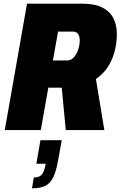

<svg xmlns="http://www.w3.org/2000/svg" viewBox="-20 -708 656 1045"><path d="M6 0 127 -688H429Q497 -688 538 -666.5Q579 -645 597.5 -608Q616 -571 616 -523Q616 -474 603.5 -427Q591 -380 566 -342Q541 -304 502 -278L548 0H338L316 -231H243L202 0ZM268 -379H347Q366 -379 381.5 -395.5Q397 -412 405.5 -437.5Q414 -463 414 -489Q414 -510 405 -523Q396 -536 378 -536H296ZM154 317 164 258Q194 258 207.5 242Q221 226 229 183H178L200 55H316L296 166Q286 223 270 256.5Q254 290 226.5 303.5Q199 317 154 317Z"/></svg>

Font: Archivo Condensed Black
Style: Italic
Weight: 900
Width: 3
Italic angle: -10°
Designer: Hector Gatti
Foundry: Omnibus-Type
Version: Version 2.001